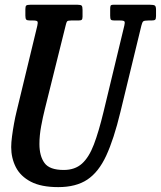

<svg xmlns="http://www.w3.org/2000/svg" viewBox="-20 -770 675 806"><path d="M256 -664.5 168.5 -313Q160 -279.5 152.8 -240.5Q145.5 -201.5 145.5 -165.5Q145.5 -115 166.8 -85.8Q188 -56.5 247.5 -56.5Q294.5 -56.5 324 -83Q353.5 -109.5 374 -163.2Q394.5 -217 414.5 -300L502 -663Q505 -675.5 502.5 -679.8Q500 -684 483.5 -684H460Q448 -684 445.2 -688Q442.5 -692 442.5 -704V-732Q442.5 -741.5 444.2 -745.8Q446 -750 455.5 -750H610.5Q624.5 -750 629.8 -746.8Q635 -743.5 635 -729V-702.5Q635 -690 631 -687Q627 -684 615.5 -684H603Q585.5 -684 581.2 -680.2Q577 -676.5 573.5 -662.5L485.5 -300Q458 -186 426 -116.8Q394 -47.5 346.5 -16Q299 15.5 224.5 15.5Q153 15.5 109.5 -7.2Q66 -30 46.5 -68.2Q27 -106.5 27 -152.5Q27 -171.5 30.5 -198Q34 -224.5 39 -252Q44 -279.5 49.5 -301.5L136.5 -661.5Q139.5 -674.5 137.5 -679.2Q135.5 -684 119.5 -684H106Q93.5 -684 90 -688Q86.5 -692 86.5 -704.5V-732Q86.5 -744 90.5 -747Q94.5 -750 106.5 -750H306.5Q319.5 -750 323 -746Q326.5 -742 326.5 -728.5V-700Q326.5 -690.5 323.2 -687.2Q320 -684 309.5 -684H278.5Q264.5 -684 261.5 -680Q258.5 -676 256 -664.5Z"/></svg>

Font: Besley* Condensed Medium
Style: Italic
Weight: 500
Width: 3
Italic angle: -13°
Designer: Owen Earl
Foundry: indestructible type*
Version: Version 3.000; ttfautohint (v1.8.3)